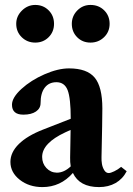

<svg xmlns="http://www.w3.org/2000/svg" viewBox="-20 -743 535 774"><path d="M45.4 -647Q45.4 -677.7 68.4 -700.4Q91.3 -723.1 122.1 -723.1Q154.3 -723.1 176 -701.4Q197.8 -679.7 197.8 -647Q197.8 -614.7 176 -593Q154.3 -571.3 122.1 -571.3Q89.8 -571.3 67.6 -593Q45.4 -614.7 45.4 -647ZM269.5 -647Q269.5 -678.2 291.5 -700.7Q313.5 -723.1 344.7 -723.1Q377.9 -723.1 399.9 -701.4Q421.9 -679.7 421.9 -647Q421.9 -614.7 399.4 -593Q377 -571.3 344.7 -571.3Q312.5 -571.3 291 -593Q269.5 -614.7 269.5 -647ZM150.9 11.2Q97.2 11.2 59.6 -18.3Q22 -47.9 22 -90.3Q22 -128.9 55.9 -162.4Q89.8 -195.8 153.8 -220.7L265.1 -264.2V-265.1Q265.1 -347.2 252.7 -379.4Q240.2 -411.6 207.5 -411.6Q177.2 -411.6 160.4 -389.6Q143.6 -367.7 143.6 -327.6Q143.6 -306.2 125 -293.5Q106.4 -280.8 74.2 -280.8Q28.3 -280.8 28.3 -320.8Q28.3 -349.6 66.4 -384.5Q104.5 -419.4 159.2 -443.4Q213.9 -467.3 258.3 -467.3Q330.6 -467.3 361.6 -430.2Q392.6 -393.1 392.6 -305.7Q392.6 -260.7 389.2 -109.4Q388.7 -95.7 390.9 -82.3Q393.1 -68.8 400.1 -57.1Q407.2 -45.4 418.5 -45.4Q425.8 -45.4 440.7 -52.5Q455.6 -59.6 468.3 -70.3L490.7 -52.7Q474.6 -21.5 445.8 -5.1Q417 11.2 379.4 11.2Q300.3 11.2 273.9 -45.9Q224.1 11.2 150.9 11.2ZM149.9 -110.4Q149.9 -84 167 -65.7Q184.1 -47.4 209 -46.9Q238.3 -46.9 265.1 -72.3Q262.2 -89.4 262.7 -107.9Q262.7 -126.5 263.7 -163.6Q264.6 -200.7 264.6 -219.2L243.2 -209.5Q149.9 -166 149.9 -110.4Z"/></svg>

Font: Elstob 6pt
Style: Bold
Weight: 700
Designer: Peter S. Baker
Version: Version 1.015